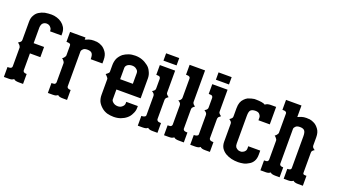

<svg xmlns="http://www.w3.org/2000/svg" viewBox="-48 -878 2213 1250"><g transform="rotate(20 1058.0 -253.0)"><path d="M0 0V-47.9V-68.8H6.8Q19.5 -68.8 24.9 -72.8Q29.8 -76.2 30.8 -84V-214.8V-215.8Q30.8 -217.3 26.9 -225.1Q23.9 -231 9.8 -242.2Q17.1 -247.1 23.9 -252L29.8 -259.8V-263.2L30.8 -266.1V-269V-393.1Q30.8 -421.9 42 -439Q51.8 -457.5 68.8 -467.8Q85.4 -478.5 107.9 -483.9Q131.3 -487.8 153.8 -487.8Q171.9 -487.8 190.9 -481.9Q208.5 -477.1 225.1 -464.8Q239.7 -454.1 250 -437Q259.8 -419.4 259.8 -397V-381.8H181.2Q181.2 -397 174.8 -404.8Q168 -414.1 162.1 -417Q154.3 -421.9 144 -421.9Q137.2 -421.9 130.9 -419.9Q124 -417.5 119.1 -413.1Q113.8 -409.2 110.8 -400.9Q107.4 -392.1 106.9 -381.8V-272.9H179.2V-202.1H106.9V-84Q106.9 -78.1 112.8 -73.2Q119.1 -68.8 130.9 -68.8H132.8V0H104Q90.8 0 83 -2Q75.2 -2.9 67.9 -9.8Q60.1 -3.9 53.2 -2Q45.9 0 33.2 0Z M304.7 0V-47.9V-68.8H310.5Q324.7 -68.8 328.6 -72.8Q333.5 -76.2 334.5 -84V-216.8Q334.5 -220.7 331.5 -226.1Q328.6 -231 325.7 -233.9Q322.8 -238.8 314.5 -244.1Q323.2 -250 325.7 -253.9Q328.1 -255.9 331.5 -262.2Q334 -265.6 334.5 -271V-337.9Q334.5 -344.2 331.5 -348.1Q325.7 -354 310.5 -354H304.7V-422.9H411.6V-408.2Q424.8 -413.6 436.5 -418Q451.7 -422.9 471.7 -422.9Q472.7 -422.9 475.1 -422.6Q477.5 -422.4 482.2 -422.1Q486.8 -421.9 491.7 -421.9Q509.3 -419.4 525.9 -410.2Q542.5 -401.9 557.6 -380.9Q572.8 -360.4 572.8 -326.2V-301.8H491.7V-303.2Q491.7 -331.5 482.9 -341.8Q474.1 -353 450.7 -353Q430.7 -353 421.9 -344.2Q412.1 -335.4 411.6 -326.2V-84Q411.6 -78.1 417.5 -73.2Q423.8 -68.8 435.5 -68.8H437.5V0H408.7Q395.5 0 387.7 -2Q379.9 -2.9 372.6 -9.8Q364.7 -3.9 357.9 -2Q350.6 0 337.9 0Z M616.2 -244.1 626 -252Q631.3 -255.9 633.3 -258.8Q637.2 -262.7 637.2 -268.1V-314Q637.2 -337.9 646 -359.9Q656.2 -380.9 675.3 -397Q691.4 -408.7 712.4 -416Q732.4 -422.9 757.3 -422.9Q783.7 -422.9 805.2 -415Q827.1 -407.2 846.2 -392.1Q863.8 -378.9 873 -357.9Q883.8 -337.4 884.3 -314V-173.8H716.3V-104Q716.8 -94.2 730 -84Q742.7 -74.2 762.2 -74.2Q778.8 -74.2 790 -84Q804.2 -95.2 804.2 -109.9V-120.1H884.3V-107.9Q884.3 -85 873 -64.9Q863.8 -43.9 846.2 -29.8Q829.6 -16.1 807.1 -7.8Q785.2 0 759.3 0Q736.3 0 713.4 -5.9Q690.9 -13.2 675.3 -26.9Q656.2 -43 646 -63Q637.2 -84 637.2 -107.9V-217.8Q637.2 -220.7 633.3 -226.1Q631.3 -229.5 626 -234.9Q624.5 -236.3 616.2 -244.1ZM716.3 -245.1H804.2V-318.8Q804.2 -325.7 801.3 -333Q797.9 -339.4 790 -345.2Q778.8 -355 760.3 -355Q742.2 -355 729 -346.2Q716.3 -336.4 716.3 -323.2Z M927.7 0H960.9Q973.6 0 981 -2Q987.8 -2.4 995.6 -9.8Q1002.4 -4.4 1010.7 -2Q1018.1 0 1030.8 0H1064V-67.9H1057.6Q1044.9 -67.9 1039.6 -73.2Q1034.7 -76.7 1033.7 -83V-215.8Q1033.7 -222.7 1036.6 -228Q1038.6 -232.9 1043.9 -235.8Q1044.4 -236.3 1047.6 -239Q1050.8 -241.7 1052.7 -243.2Q1048.3 -245.6 1043.9 -250Q1038.6 -254.4 1036.6 -257.8Q1033.7 -261.7 1033.7 -269V-419.9H927.7V-352.1H933.6Q947.8 -352.1 951.7 -348.1Q956.5 -344.7 957.5 -335.9V-269Q957.5 -261.7 954.6 -257.8Q952.1 -253.4 947.8 -250Q944.3 -246.6 937.5 -243.2Q943.4 -240.2 947.8 -235.8Q952.1 -232.4 954.6 -228Q957.5 -222.7 957.5 -215.8V-83Q957.5 -76.2 951.7 -73.2Q944.8 -68.4 933.6 -67.9H927.7V-47.9ZM939.9 -455.1V-467.8V-505.9H1030.8V-455.1Z M1109.4 0V-47.9V-68.8H1115.2Q1129.4 -68.8 1133.3 -72.8Q1138.2 -76.2 1139.2 -84V-216.8Q1139.2 -224.1 1136.2 -230Q1133.8 -234.4 1129.4 -237.8Q1125.5 -241.7 1119.1 -244.1Q1126 -247.6 1129.4 -251Q1133.3 -254.4 1136.2 -259.8Q1139.2 -263.7 1139.2 -271V-403.8Q1139.2 -411.1 1133.3 -415Q1127.9 -418.9 1115.2 -418.9H1109.4V-487.8H1216.3V-271Q1216.3 -263.7 1219.2 -259.8Q1221.7 -254.9 1226.6 -251Q1231 -246.6 1235.4 -244.1Q1231 -242.2 1226.6 -237.8Q1221.2 -233.4 1219.2 -230Q1216.3 -224.6 1216.3 -216.8V-84Q1216.3 -78.1 1222.2 -73.2Q1228.5 -68.8 1240.2 -68.8H1246.6V0H1213.4Q1200.2 0 1192.4 -2Q1184.6 -2.9 1177.2 -9.8Q1169.4 -3.9 1162.6 -2Q1155.3 0 1142.6 0Z M1291 0H1324.2Q1336.9 0 1344.2 -2Q1351.1 -2.4 1358.9 -9.8Q1365.7 -4.4 1374 -2Q1381.3 0 1394 0H1427.2V-67.9H1420.9Q1408.2 -67.9 1402.8 -73.2Q1397.9 -76.7 1397 -83V-215.8Q1397 -222.7 1399.9 -228Q1401.9 -232.9 1407.2 -235.8Q1407.7 -236.3 1410.9 -239Q1414.1 -241.7 1416 -243.2Q1411.6 -245.6 1407.2 -250Q1401.9 -254.4 1399.9 -257.8Q1397 -261.7 1397 -269V-419.9H1291V-352.1H1296.9Q1311 -352.1 1314.9 -348.1Q1319.8 -344.7 1320.8 -335.9V-269Q1320.8 -261.7 1317.9 -257.8Q1315.4 -253.4 1311 -250Q1307.6 -246.6 1300.8 -243.2Q1306.6 -240.2 1311 -235.8Q1315.4 -232.4 1317.9 -228Q1320.8 -222.7 1320.8 -215.8V-83Q1320.8 -76.2 1314.9 -73.2Q1308.1 -68.4 1296.9 -67.9H1291V-47.9ZM1303.2 -455.1V-467.8V-505.9H1394V-455.1Z M1472.7 -244.1Q1473.6 -244.6 1482.4 -251Q1487.8 -255.4 1489.7 -258.8Q1492.7 -262.7 1492.7 -271V-326.2Q1492.7 -350.1 1498.5 -366.2Q1504.4 -382.3 1515.6 -393.1Q1525.9 -404.3 1538.6 -411.1Q1550.3 -415.5 1562.5 -418.9Q1574.7 -422.4 1581.5 -422.9H1593.8Q1614.3 -422.9 1632.8 -419.9Q1650.4 -417 1657.7 -411.1Q1663.1 -417 1672.9 -419.9Q1683.1 -422.9 1694.8 -422.9H1732.4V-301.8H1653.8V-319.8Q1653.8 -331.1 1644.5 -341.8Q1636.2 -353 1615.7 -353Q1591.8 -353 1581.5 -341.8Q1572.8 -331.5 1572.8 -303.2V-110.8Q1572.8 -95.7 1578.6 -86.9Q1585.9 -78.1 1596.7 -73.2Q1607.4 -70.3 1617.7 -70.8Q1629.4 -73.2 1637.7 -80.1Q1649.4 -90.3 1649.4 -103V-120.1H1732.4V-90.8Q1732.4 -64 1721.7 -45.9Q1710.9 -27.8 1693.8 -19Q1676.3 -7.3 1657.7 -3.9Q1637.2 0 1621.6 0Q1597.2 0 1575.7 -4.9Q1552.7 -10.3 1532.7 -22Q1513.7 -34.2 1502.4 -51.8Q1491.7 -69.8 1491.7 -95.2V-217.8Q1491.7 -224.1 1488.8 -230Q1486.8 -233.4 1481.4 -237.8Q1477.1 -242.2 1472.7 -244.1Z M1777.3 0V-47.9V-68.8H1783.2Q1797.4 -68.8 1801.3 -72.8Q1806.2 -76.2 1807.1 -84V-216.8Q1807.1 -220.7 1804.2 -226.1Q1801.3 -231 1798.3 -233.9Q1795.4 -238.8 1787.1 -244.1Q1795.9 -250 1798.3 -253.9Q1800.8 -255.9 1804.2 -262.2Q1806.6 -265.6 1807.1 -271V-403.8Q1807.1 -409.2 1804.2 -412.1Q1799.3 -418.9 1783.2 -418.9H1777.3V-487.8H1884.3V-408.2Q1897.5 -413.6 1909.2 -418Q1924.3 -422.9 1944.3 -422.9Q1945.3 -422.9 1947.8 -422.6Q1950.2 -422.4 1954.8 -422.1Q1959.5 -421.9 1964.4 -421.9Q1981.9 -419.4 1998.5 -410.2Q2015.1 -401.9 2030.3 -380.9Q2045.4 -360.4 2045.4 -326.2V-271Q2045.4 -263.7 2048.3 -258.8Q2050.8 -254.4 2055.2 -251Q2058.6 -247.6 2064.5 -244.1Q2059.6 -242.2 2055.2 -237.8Q2050.8 -234.4 2048.3 -230Q2046.4 -225.6 2046.4 -217.8V-84Q2046.4 -77.1 2048.3 -72.8Q2052.2 -68.8 2065.4 -68.8H2071.3V0H2037.1Q2025.9 0 2018.6 -2Q2010.7 -2.9 2003.4 -9.8Q1996.6 -4.4 1987.3 -2Q1980 0 1968.3 0H1938.5V-68.8H1940.4Q1953.1 -68.8 1959.5 -73.2Q1964.4 -76.7 1964.4 -84V-303.2Q1964.4 -331.5 1955.6 -341.8Q1946.8 -353 1923.3 -353Q1903.3 -353 1894.5 -344.2Q1884.8 -335.4 1884.3 -326.2V-84Q1884.3 -78.1 1890.1 -73.2Q1896.5 -68.8 1908.2 -68.8H1910.2V0H1881.3Q1868.2 0 1860.4 -2Q1852.5 -2.9 1845.2 -9.8Q1837.4 -3.9 1830.6 -2Q1823.2 0 1810.5 0Z"/></g></svg>

Font: Wyoming
Style: Regular
Weight: 400
Designer: Old Hat Creative
Version: Version 2.00 2016